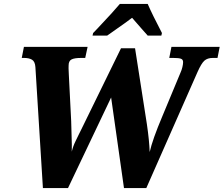

<svg xmlns="http://www.w3.org/2000/svg" viewBox="-20 -951 1131 971"><path d="M159 -612Q157 -640 142 -649Q127 -658 102 -658H90L101 -714H423L411 -658H390Q357 -658 342 -650.5Q327 -643 327 -620Q326 -612 328 -575L339 -358Q339 -346 340 -338Q340 -320 342 -266Q344 -212 343 -184Q349 -211 363 -239Q377 -267 379 -272L389 -292L592 -707H663L723 -322Q735 -240 737 -182Q751 -245 801 -363L893 -584Q899 -597 902.5 -612Q906 -627 906 -637Q906 -650 895 -654Q884 -658 857 -658H836L847 -714H1091L1080 -658H1056Q1029 -658 1013.5 -644Q998 -630 979 -587L720 0H607L542 -458L324 0H197ZM451 -784 474 -808Q559 -898 586 -931H727Q750 -878 799 -784L796 -771H727L696 -806L648 -861L610 -833Q530 -776 522 -771H448Z"/></svg>

Font: Noto Serif NarrowExtraBold
Style: Italic
Weight: 800
Width: 4
Italic angle: -12°
Designer: Monotype Design Team
Foundry: Monotype Imaging Inc.
Version: Version 1.001